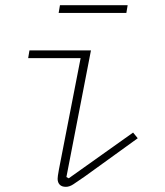

<svg xmlns="http://www.w3.org/2000/svg" viewBox="-20 -711 640 743"><path d="M235 12Q219 12 211 3.5Q203 -5 203 -19Q203 -24 204 -31Q205 -38 208 -55L292 -486H89L94 -516H332L237 -26L246 -21L495 -198L513 -176L308 -28Q279 -8 264 2Q249 12 235 12ZM212 -691H474L469 -661H207Z"/></svg>

Font: IBM Plex Mono ExtraLight
Style: Italic
Weight: 200
Italic angle: -9°
Monospace: yes
Designer: Mike Abbink, Paul van der Laan, Pieter van Rosmalen
Foundry: Bold Monday
Version: Version 2.3